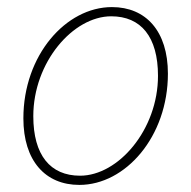

<svg xmlns="http://www.w3.org/2000/svg" viewBox="-20 -510 540 542"><path d="M204 12C334 12 454 -124 454 -302C454 -422 392 -490 296 -490C166 -490 46 -354 46 -176C46 -56 108 12 204 12ZM206 -14C122 -14 74 -72 74 -182C74 -334 186 -464 294 -464C378 -464 426 -406 426 -296C426 -144 314 -14 206 -14Z"/></svg>

Font: Source Sans Pro ExtraLight
Style: Italic
Weight: 200
Italic angle: -11°
Designer: Paul D. Hunt
Foundry: Adobe Systems Incorporated
Version: Version 3.006;hotconv 1.0.111;makeotfexe 2.5.65597